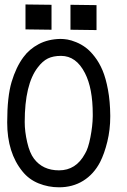

<svg xmlns="http://www.w3.org/2000/svg" viewBox="-20 -819 558 846"><path d="M92.3 -799.3 207 -797.9V-688L92.3 -689.5ZM290.5 -797.9 405.3 -796.4V-686.5L290.5 -688ZM246.1 -647.5Q261.2 -647.5 277.3 -644.8Q293.5 -642.1 315.7 -633.1Q337.9 -624 357.4 -609.6Q377 -595.2 397.2 -569.1Q417.5 -543 431.9 -508.8Q446.3 -474.6 455.8 -423.3Q465.3 -372.1 465.8 -310.1V-304.7Q465.8 -248 452.9 -194.8Q439.9 -141.6 420.9 -104.5Q393.1 -51.3 346.7 -22.5Q300.3 6.3 240.2 6.3Q192.9 6.3 150.1 -11Q107.4 -28.3 79.1 -63.5Q11.7 -146 11.7 -279.3Q11.7 -393.1 31.2 -458.3Q50.8 -523.4 83 -566.9Q108.9 -602.5 150.4 -624.5Q191.9 -646.5 246.1 -647.5ZM129.9 -119.6Q168.5 -68.4 240.2 -68.4Q314.9 -68.4 354.5 -141.6Q368.7 -164.1 378.4 -214.4Q388.2 -264.6 388.7 -306.2V-315.4Q388.7 -430.2 354.5 -496.6Q315.9 -572.8 249 -572.8Q214.4 -572.8 190.9 -561.3Q167.5 -549.8 146.5 -522Q88.9 -447.8 88.9 -281.2Q88.9 -239.3 99.9 -191.9Q110.8 -144.5 129.9 -119.6Z"/></svg>

Font: Fantasque Sans Mono
Style: Regular
Weight: 400
Monospace: yes
Designer: Jany Belluz
Version: Version 1.8.0 ; ttfautohint (v1.8.2)